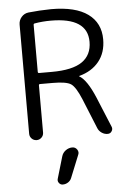

<svg xmlns="http://www.w3.org/2000/svg" viewBox="-64 -810 748 1100"><g transform="rotate(-5 309.5 -259.5)"><path d="M165 -62.5Q165 -45.9 153.3 -34.2Q141.6 -22.5 125 -22.5Q108.4 -22.5 96.7 -34.2Q85 -45.9 85 -62.5V-689.5Q85 -714.8 101.1 -733.4Q117.2 -752 141.6 -754.9Q204.1 -761.7 272.5 -762.7Q412.1 -762.7 483.4 -710.9Q554.7 -659.2 554.7 -564.5Q554.7 -488.3 513.7 -437.5Q472.7 -386.7 399.4 -367.2Q398.4 -367.2 398.4 -366.2Q398.4 -365.2 399.4 -365.2Q443.4 -339.8 487.3 -235.4L559.6 -60.5Q561.5 -55.7 561.5 -49.8Q561.5 -42 556.6 -35.2Q548.8 -22.5 533.2 -22.5Q514.6 -22.5 499 -33.2Q483.4 -43.9 476.6 -60.5L406.2 -233.4Q376 -305.7 349.6 -323.2Q323.2 -340.8 245.1 -340.8H171.9Q165 -340.8 165 -334ZM252 244.1Q238.3 244.1 230 232.9Q221.7 221.7 225.6 209L262.7 83Q268.6 62.5 286.1 49.8Q303.7 37.1 324.2 37.1Q341.8 37.1 351.6 51.8Q357.4 59.6 357.4 69.3Q357.4 75.2 354.5 82L302.7 210Q296.9 225.6 282.7 234.9Q268.6 244.1 252 244.1ZM165 -412.1Q165 -404.3 171.9 -404.3H245.1Q364.3 -404.3 419.9 -442.9Q475.6 -481.4 475.6 -557.6Q475.6 -697.3 264.6 -697.3Q215.8 -697.3 171.9 -689.5Q165 -688.5 165 -681.6Z"/></g></svg>

Font: Gen Jyuu Gothic P Normal
Style: Regular
Weight: 300
Designer: [Source Han Sans]
Ryoko NISHIZUKA  (kana & ideographs); Paul D. Hunt (Latin, Greek & Cyrillic); Wenlong ZHANG  (bopomofo
Version: Version 1.002.20150607